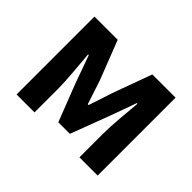

<svg xmlns="http://www.w3.org/2000/svg" viewBox="-118 -768 976 976"><g transform="rotate(45 370.0 -280.0)"><path d="M79 -560V0H208V-173C208 -230 197 -339 192 -401H197C213 -355 235 -297 251 -251L329 -50H412L488 -251C504 -297 526 -353 542 -401H547C541 -339 531 -230 531 -173V0H662V-560H495L418 -349C404 -303 389 -262 376 -221H370C357 -262 343 -303 328 -349L246 -560Z"/></g></svg>

Font: Kinto Sans
Style: Bold
Weight: 700
Designer: Authors: Ryoko NISHIZUKA  (kana & ideographs); Paul D. Hunt (Latin, Greek & Cyrillic); Wenlong ZHANG  (bopomofo); Sandol
Foundry: Adobe Systems Incorporated, ookami Inc.
Version: Version 0.001